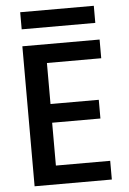

<svg xmlns="http://www.w3.org/2000/svg" viewBox="-58 -908 641 951"><g transform="rotate(-5 262.0 -432.5)"><path d="M445 -865V-780H79V-865ZM189 -603V-399H429V-306H189V-93H459V0H75V-696H459V-603Z"/></g></svg>

Font: Fz Poppins Med
Style: Regular
Weight: 500
Designer: Ninad Kale (Devanagari), Jonny Pinhorn (Latin)
Foundry: Indian Type Foundry
Version: Vit hóa bi Vntype.Com & FontZin.Com